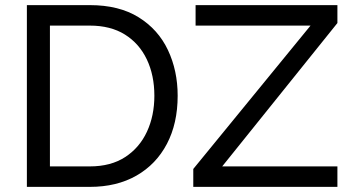

<svg xmlns="http://www.w3.org/2000/svg" viewBox="-20 -730 1374 750"><path d="M85 0V-710H331Q445 -710 521.5 -662.5Q598 -615 636 -534.5Q674 -454 674 -356Q674 -248 632 -168Q590 -88 513 -44Q436 0 331 0ZM583 -356Q583 -436 553.5 -498Q524 -560 468 -595Q412 -630 331 -630H175V-80H331Q413 -80 469 -116.5Q525 -153 554 -215.5Q583 -278 583 -356ZM735 -70 1193 -630H744V-710H1298V-640L848 -80H1298V0H735Z"/></svg>

Font: Raleway Medium
Style: Regular
Weight: 500
Designer: Matt McInerney, Pablo Impallari, Rodrigo Fuenzalida
Foundry: Matt McInerney, Pablo Impallari, Rodrigo Fuenzalida
Version: Version 4.026